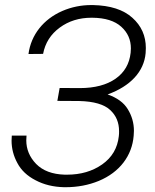

<svg xmlns="http://www.w3.org/2000/svg" viewBox="-20 -741 622 770"><path d="M219.2 -388.2 210 -336.4 297.4 -335.9C356.4 -334.5 397.9 -322.3 421.9 -299.8C445.8 -277.8 457.5 -249.5 457.5 -214.8C457.5 -208.5 457.5 -201.7 456.5 -194.8C451.2 -147 429.2 -109.4 389.6 -81.5C350.6 -54.2 303.7 -40.5 249 -40.5C246.1 -40.5 243.2 -40.5 239.7 -40.5C189.9 -42 151.9 -56.2 125 -83.5C98.6 -110.8 85.4 -142.6 85.4 -178.2C85.4 -184.6 85.9 -190.9 86.4 -197.3H27.3C26.9 -190.4 26.4 -183.6 26.4 -176.8C26.4 -145.5 34.2 -115.2 49.8 -86.9C64.9 -58.1 89.4 -35.2 122.6 -18.1C155.8 -0.5 193.8 8.8 237.3 9.8C239.3 9.8 240.7 9.8 242.7 9.8C290.5 9.8 335 1.5 376.5 -15.6C460 -50.3 509.8 -116.7 516.1 -196.8C516.6 -203.6 517.1 -210 517.1 -216.3C517.1 -247.6 508.8 -276.4 492.7 -302.7C476.6 -329.6 449.2 -349.1 411.6 -362.3C503.4 -395.5 557.6 -454.1 564 -527.8C564.5 -534.7 564.9 -541.5 564.9 -548.3C564.9 -597.2 546.9 -637.7 510.7 -669.9C475.1 -702.1 422.4 -719.2 353 -720.7C350.6 -720.7 348.1 -720.7 345.7 -720.7C305.7 -720.7 266.6 -712.9 229.5 -696.8C154.8 -664.1 104.5 -602.1 94.2 -524.4L152.8 -524.9C161.1 -568.8 183.6 -604 219.7 -630.4C255.4 -656.7 297.9 -669.9 346.7 -669.9C347.7 -669.9 349.1 -669.9 350.1 -669.9C401.9 -669.4 440.4 -657.2 466.3 -633.8C492.2 -610.4 504.9 -581.5 504.9 -546.9C504.9 -541 504.4 -535.2 503.9 -529.3C499 -484.9 479 -450.2 443.4 -425.3C407.7 -400.4 359.9 -387.7 299.8 -387.7Z"/></svg>

Font: Roboto Light
Style: Italic
Weight: 300
Italic angle: -12°
Designer: Google
Version: Version 2.137; 2017